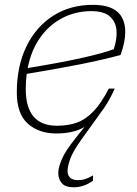

<svg xmlns="http://www.w3.org/2000/svg" viewBox="-20 -542 566 794"><path d="M410 -95 317 34.5Q283 82 271.2 113.2Q259.5 144.5 259.5 164.5Q259.5 203 303.5 203Q318.5 203 331.2 199Q344 195 364.5 183.5V205.5Q344.5 219.5 324.8 226Q305 232.5 285 232.5Q250 232.5 235.5 215.5Q221 198.5 221 173.5Q221 151 235.5 116.8Q250 82.5 294 27.5L329 -16.5Q302.5 -1.5 273.5 4.2Q244.5 10 212.5 10Q141 10 95.2 -30.5Q49.5 -71 49.5 -160Q49.5 -267.5 88.8 -349Q128 -430.5 199 -476.2Q270 -522 364.5 -522Q498 -522 498 -409.5Q498 -368.5 478.5 -314.5Q402 -294 311.2 -276Q220.5 -258 90.5 -236.5Q86.5 -206 86.5 -173.5Q86.5 -22 216 -22Q262.5 -22 298.8 -35.2Q335 -48.5 366.8 -81.8Q398.5 -115 430 -175.5H454.5Q432.5 -127 410 -95ZM357.5 -496Q293.5 -496 239.2 -468.2Q185 -440.5 147 -387.8Q109 -335 94.5 -260.5Q237 -284 320.2 -302.8Q403.5 -321.5 450.5 -338.5Q464.5 -380.5 461.8 -416.2Q459 -452 434.2 -474Q409.5 -496 357.5 -496Z"/></svg>

Font: Newsreader 6pt ExtraLight
Style: Italic
Weight: 275
Italic angle: -17°
Designer: Hugues Gentile
Foundry: Production Type
Version: Version 1.003; ttfautohint (v1.8.3)